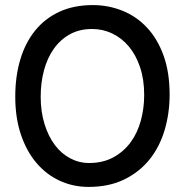

<svg xmlns="http://www.w3.org/2000/svg" viewBox="-20 -725 727 755"><path d="M328 10Q268 10 215.5 -14Q163 -38 124 -83.5Q85 -129 62.5 -195Q40 -261 40 -345Q40 -424 59.5 -490Q79 -556 117.5 -604Q156 -652 213 -678.5Q270 -705 345 -705Q406 -705 461 -683Q516 -661 557.5 -617Q599 -573 623 -507Q647 -441 647 -353Q647 -280 627.5 -214Q608 -148 568.5 -98.5Q529 -49 469 -19.5Q409 10 328 10ZM330 -84Q385 -84 426 -106.5Q467 -129 494 -166Q521 -203 534 -251.5Q547 -300 547 -351Q547 -413 530.5 -461.5Q514 -510 486 -543Q458 -576 421 -593.5Q384 -611 342 -611Q292 -611 254.5 -590Q217 -569 191.5 -533Q166 -497 153 -448.5Q140 -400 140 -345Q140 -286 155 -237.5Q170 -189 195.5 -155Q221 -121 256 -102.5Q291 -84 330 -84Z"/></svg>

Font: Sniglet
Style: Regular
Weight: 400
Designer: Haley Fiege
Foundry: Haley Fiege, Pablo Impallari, Brenda Gallo
Version: Version 2.000; ttfautohint (v0.95) -l 8 -r 50 -G 200 -x 14 -